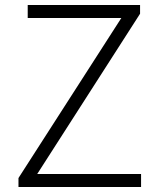

<svg xmlns="http://www.w3.org/2000/svg" viewBox="-20 -749 636 769"><path d="M54 0H545V-52H129L541 -694V-729H91V-677H466L54 -36Z"/></svg>

Font: GenYoGothic2 TW L
Style: Regular
Weight: 300
Version: Version 2.100;PS 2.1;hotconv 16.6.51;makeotf.lib2.5.65220 DE